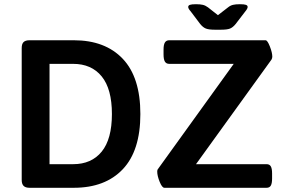

<svg xmlns="http://www.w3.org/2000/svg" viewBox="-20 -891 1351 911"><path d="M83 -37V-663Q83 -683 92 -691.5Q101 -700 120 -700H330Q479 -700 562.5 -612Q646 -524 646 -350Q646 -176 562.5 -88Q479 0 330 0H120Q101 0 92 -9Q83 -18 83 -37ZM327 -112Q414 -112 462.5 -171.5Q511 -231 511 -350Q511 -469 462.5 -528.5Q414 -588 327 -588H215V-112ZM726 -77Q726 -83 728 -87L1089 -588H783Q769 -588 762.5 -598.5Q756 -609 756 -633V-656Q756 -679 762.5 -689.5Q769 -700 783 -700H1240Q1249 -700 1260.5 -670.5Q1272 -641 1272 -622Q1272 -615 1268 -608L910 -112H1245Q1259 -112 1265 -101.5Q1271 -91 1271 -68V-44Q1271 -21 1265 -10.5Q1259 0 1245 0H760Q749 0 737.5 -28.5Q726 -57 726 -77ZM930 -777 884 -838Q873 -850 873 -858Q873 -865 881 -868Q889 -871 910 -871Q930 -871 942.5 -868Q955 -865 967 -856L1014 -819L1062 -856Q1073 -865 1085.5 -868Q1098 -871 1118 -871Q1139 -871 1147 -868Q1155 -865 1155 -858Q1155 -850 1144 -837L1098 -777Q1085 -761 1071.5 -755.5Q1058 -750 1028 -750H1000Q971 -750 957 -755.5Q943 -761 930 -777Z"/></svg>

Font: Asap-SemiBold
Style: Regular
Weight: 600
Designer: Pablo Cosgaya
Foundry: Omnibus-Type
Version: Version 2.000; ttfautohint (v1.8)